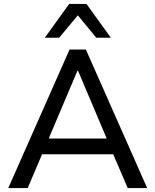

<svg xmlns="http://www.w3.org/2000/svg" viewBox="-20 -957 790 977"><path d="M22 0 334 -705H417L729 0H630L544 -200L589 -172H161L206 -200L121 0ZM374 -597 219 -231 194 -252H556L532 -231L377 -597ZM208 -765 332 -937H420L544 -765H470L376 -879L281 -765Z"/></svg>

Font: Nunito Sans 12pt ExtraLight 10pt Medium
Style: Regular
Weight: 500
Version: Version 3.101;gftools[0.9.27]